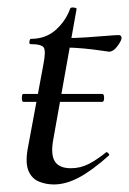

<svg xmlns="http://www.w3.org/2000/svg" viewBox="-20 -477 342 509"><path d="M42 -207Q38 -207 38 -217.5Q38 -228 42 -228H251Q256 -228 256 -217.5Q256 -207 251 -207ZM123 12Q102 12 83.5 4.5Q65 -3 56 -23Q47 -43 53 -80L95 -306Q102 -342 96 -351Q90 -360 61 -360Q57 -360 58 -367Q59 -374 62 -374Q101 -374 127.5 -397.5Q154 -421 166 -454Q167 -458 175.5 -457Q184 -456 183 -453L121 -106Q114 -67 125.5 -49Q137 -31 168 -31Q194 -31 216.5 -43Q239 -55 261 -73Q263 -75 267 -71Q271 -67 269 -65Q223 -24 188.5 -6Q154 12 123 12ZM269 -340Q267 -340 247.5 -343Q228 -346 201.5 -348.5Q175 -351 150 -351L152 -376Q180 -376 209.5 -378Q239 -380 262.5 -382Q286 -384 295 -384Q299 -384 301 -381Q303 -378 302 -374Q300 -366 290 -353Q280 -340 269 -340Z"/></svg>

Font: Cormorant Garamond Light Medium
Style: Italic
Weight: 500
Italic angle: -10°
Version: Version 4.001